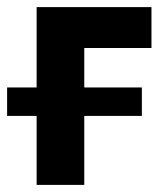

<svg xmlns="http://www.w3.org/2000/svg" viewBox="-20 -520 454 540"><path d="M406 -385H217V-274H379V-194H217V0H83V-194H0V-274H83V-500H406Z"/></svg>

Font: PT Sans
Style: Bold
Weight: 700
Version: Version 2.003W OFL; ttfautohint (v1.6)